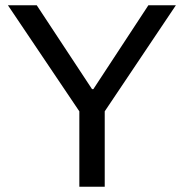

<svg xmlns="http://www.w3.org/2000/svg" viewBox="-20 -706 695 726"><path d="M280 0V-285L10 -686H119L328 -369H333L541 -686H645L376 -285V0Z"/></svg>

Font: Archivo SemiBold
Style: Regular
Weight: 400
Version: Version 2.001